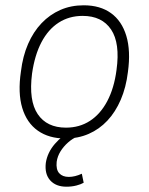

<svg xmlns="http://www.w3.org/2000/svg" viewBox="-20 -515 561 725"><path d="M227 8Q165 8 123 -21.5Q81 -51 64 -107.5Q47 -164 59 -245Q66 -303 86 -349Q106 -395 137 -427.5Q168 -460 208 -477.5Q248 -495 296 -495Q358 -495 399 -465.5Q440 -436 457 -379.5Q474 -323 463 -243Q456 -185 436 -138.5Q416 -92 385.5 -59.5Q355 -27 315 -9.5Q275 8 227 8ZM229 -33Q280 -33 319.5 -58.5Q359 -84 385 -133Q411 -182 420 -251Q434 -352 399.5 -403.5Q365 -455 292 -455Q241 -455 201.5 -429.5Q162 -404 136.5 -355.5Q111 -307 101 -237Q88 -135 122.5 -84Q157 -33 229 -33ZM231 190Q191 190 169.5 166Q148 142 153 100Q159 61 187 28.5Q215 -4 258 -27L273 0Q254 8 237 23Q220 38 208.5 56.5Q197 75 194 96Q191 125 203.5 139Q216 153 240 153Q251 153 263.5 150Q276 147 289 141L296 175Q286 181 268.5 185.5Q251 190 231 190Z"/></svg>

Font: Nunito Sans 10pt SemiCondensed ExtraLight
Style: Italic
Weight: 250
Width: 4
Italic angle: -9°
Designer: Vernon Adams
Foundry: Vernon Adams
Version: Version 3.101;gftools[0.9.27]